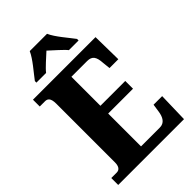

<svg xmlns="http://www.w3.org/2000/svg" viewBox="-270 -1034 1137 1137"><g transform="rotate(-45 298.5 -465.5)"><path d="M105 -784V-771H186C204 -795 253 -837 281 -863C307 -839 363 -790 377 -771H458V-784C430 -822 373 -886 354 -931H209C190 -886 133 -822 105 -784ZM19 0H570L575 -188H503L496 -140C490 -96 472 -66 434 -66H276V-341H484V-406H276V-649H408C450 -649 464 -626 467 -574L472 -526H546L543 -714H19V-657H62C81 -657 100 -650 100 -600V-109C100 -76 88 -58 64 -58H19Z"/></g></svg>

Font: Noto Serif Devanagari Condensed Black
Style: Regular
Weight: 900
Width: 3
Designer: Universal Thirst, Indian Type Foundry and the Monotype Design Team
Foundry: Monotype Imaging Inc.
Version: Version 2.004